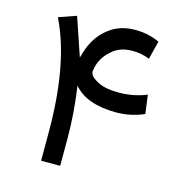

<svg xmlns="http://www.w3.org/2000/svg" viewBox="-100 -765 808 850"><g transform="rotate(15 303.5 -339.5)"><path d="M528.8 -649.4C494.1 -665.5 457 -673.3 417.5 -673.3C368.2 -673.8 326.2 -659.2 291 -629.9C256.8 -601.6 232.4 -563.5 218.3 -516.1L210.9 -491.7C189 -556.6 169.4 -614.7 151.4 -667L70.8 -638.7C132.8 -513.2 163.6 -346.2 163.6 -137.7V-5.9H251V-136.2C251 -208 245.1 -283.7 233.9 -363.8L232.9 -369.1C272 -322.3 336.4 -298.8 426.3 -298.3H426.8C472.2 -298.3 515.1 -307.1 555.7 -325.2L544.4 -410.6C504.9 -394.5 461.9 -386.2 416.5 -386.2C376 -386.2 343.8 -392.1 320.8 -404.3C293 -418.5 280.3 -433.1 281.7 -447.8C286.1 -491.2 307.6 -527.3 345.2 -555.7C368.2 -572.3 396 -580.6 429.7 -580.6C456.5 -580.6 482.9 -575.7 507.8 -565.4Z"/></g></svg>

Font: Nahid
Style: Regular
Weight: 400
Foundry: DejaVu fonts team - Redesigned by Saber Rastikerdar
Version: Version 0.3.0